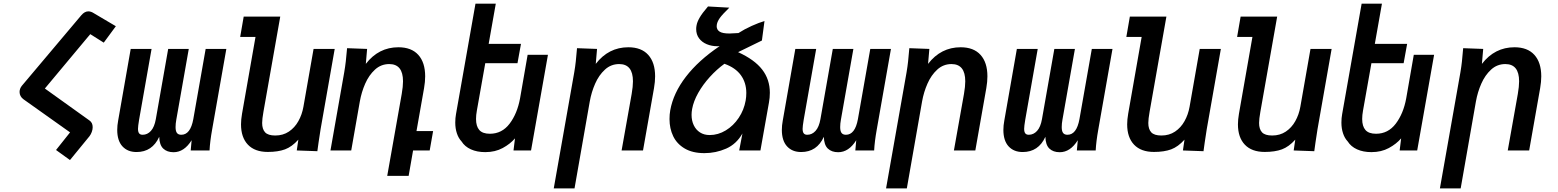

<svg xmlns="http://www.w3.org/2000/svg" viewBox="-20 -815 8440 1040"><path d="M359.5 -98 107.5 -277Q97 -284.5 91.5 -294.8Q86 -305 86 -316.5Q86 -335 98.5 -350.5L420.5 -732.5Q438.5 -753.5 458.5 -753.5Q473 -753.5 489 -743L607.5 -673L542 -584L469 -630L445.5 -602L223 -335.5L464.5 -162.5Q482 -150.5 482 -126Q482 -113.5 477.2 -100.5Q472.5 -87.5 465 -77.5L359 52L283.5 -2.5Z M1115 0H1013L1018 -55.5Q977.5 9.5 920 9.5Q885 9.5 864.2 -10.2Q843.5 -30 842.5 -74Q805 8.5 719.5 8.5Q671.5 8.5 643.2 -22.2Q615 -53 615 -111.5Q615 -135.5 620 -162L688 -550H801L733.5 -167Q727.5 -131 727.5 -117.5Q727.5 -100.5 733.5 -92.8Q739.5 -85 752.5 -85Q778.5 -85 797.5 -106Q816.5 -127 824 -169.5L891 -550H1002.5L935 -167Q931 -145.5 931 -126.5Q931 -104.5 938.5 -94.8Q946 -85 962 -85Q1011.5 -85 1027 -169.5L1094 -550H1206L1129 -113Q1117.5 -49 1115 0Z M1285.5 -141.5Q1285.5 -167 1291 -199L1364 -615H1281L1300 -725H1498L1407 -209.5Q1400 -170 1400 -149Q1400 -115.5 1416 -98.2Q1432 -81 1471 -81Q1513 -81 1544.8 -102.2Q1576.5 -123.5 1596.2 -158.8Q1616 -194 1623.5 -236.5L1678.5 -550H1793L1716.5 -115Q1712.5 -91 1705.5 -43L1699 4L1587.5 0L1596 -58.5Q1561.5 -20 1523.8 -6Q1486 8 1430.5 8Q1360.5 8 1323 -31.2Q1285.5 -70.5 1285.5 -141.5Z M1860 -554 1968.5 -550 1961.5 -469Q2031 -559 2138 -559Q2208.5 -559 2245.8 -517.8Q2283 -476.5 2283 -401.5Q2283 -372 2277 -337.5L2236 -105H2326L2307.5 0H2217.5L2193.5 137.5H2077.5L2156 -306Q2163 -346.5 2163 -374.5Q2163 -468 2088.5 -468Q2044 -468 2011.2 -438Q1978.5 -408 1958.2 -362Q1938 -316 1929 -265L1882.5 0H1770L1844.5 -423Q1850 -455.5 1853 -482.2Q1856 -509 1860 -554Z M2480 -49Q2463.5 -66.5 2454.8 -92.8Q2446 -119 2446 -151Q2446 -175.5 2450 -197L2555.5 -795H2665.5L2627 -577.5H2802L2783 -472.5H2608.5L2563 -216Q2558.5 -191.5 2558.5 -170.5Q2558.5 -131 2576.2 -110.8Q2594 -90.5 2633.5 -90.5Q2699 -90.5 2740.5 -145.2Q2782 -200 2797 -282.5L2838 -518H2948L2856.5 0H2761.5L2769.5 -65.5Q2744 -35.5 2703 -13.2Q2662 9 2608.5 9Q2564 9 2530.8 -6Q2497.5 -21 2480 -49Z M3105.5 -554 3214 -550 3207 -469Q3276.5 -559 3383.5 -559Q3454 -559 3491.2 -517.8Q3528.5 -476.5 3528.5 -401.5Q3528.5 -372 3522.5 -337.5L3463 0H3347L3401.5 -306Q3408.5 -346.5 3408.5 -374.5Q3408.5 -468 3334 -468Q3289.5 -468 3256.8 -438Q3224 -408 3203.8 -362Q3183.5 -316 3174.5 -265L3092 205.5H2979.5L3090.5 -423Q3096 -455.5 3098.8 -482.2Q3101.5 -509 3105.5 -554Z M3606.5 -170Q3606.5 -196 3610.5 -217.5Q3627 -310.5 3695.2 -399.2Q3763.5 -488 3878 -565L3867 -564.5Q3835 -564.5 3808.5 -575.5Q3782 -586.5 3766.5 -607.5Q3751 -628.5 3751 -657.5Q3751 -668 3753 -677.5Q3756 -695.5 3769.5 -719.2Q3783 -743 3815 -780L3930.5 -773.5Q3892.5 -736.5 3879.2 -717.8Q3866 -699 3863 -683Q3862 -676 3862 -673Q3862 -654 3877.8 -643.8Q3893.5 -633.5 3931.5 -633.5L3980 -636Q4011.5 -656.5 4052 -674.8Q4092.5 -693 4121 -701L4107 -595.5L3978 -532.5Q4067 -492 4108.5 -438.2Q4150 -384.5 4150 -312.5Q4150 -285.5 4145 -258.5L4099 0H3984L4001.5 -92Q3969 -34.5 3913.2 -10Q3857.5 14.5 3795.5 14.5Q3731.5 14.5 3689 -10.5Q3646.5 -35.5 3626.5 -77.2Q3606.5 -119 3606.5 -170ZM3726 -193Q3726 -161.5 3737.8 -136.8Q3749.5 -112 3771.5 -97.8Q3793.5 -83.5 3824 -83.5Q3870 -83.5 3911.5 -108.8Q3953 -134 3981.5 -176.8Q4010 -219.5 4019 -270.5Q4022.5 -290 4022.5 -311.5Q4022.5 -367 3993 -407.8Q3963.5 -448.5 3904 -469.5Q3862 -439 3824.8 -398Q3787.5 -357 3762 -311.8Q3736.5 -266.5 3729 -224.5Q3726 -208 3726 -193Z M4715 0H4613L4618 -55.5Q4577.5 9.5 4520 9.5Q4485 9.5 4464.2 -10.2Q4443.5 -30 4442.5 -74Q4405 8.5 4319.5 8.5Q4271.5 8.5 4243.2 -22.2Q4215 -53 4215 -111.5Q4215 -135.5 4220 -162L4288 -550H4401L4333.5 -167Q4327.5 -131 4327.5 -117.5Q4327.5 -100.5 4333.5 -92.8Q4339.5 -85 4352.5 -85Q4378.5 -85 4397.5 -106Q4416.5 -127 4424 -169.5L4491 -550H4602.5L4535 -167Q4531 -145.5 4531 -126.5Q4531 -104.5 4538.5 -94.8Q4546 -85 4562 -85Q4611.5 -85 4627 -169.5L4694 -550H4806L4729 -113Q4717.5 -49 4715 0Z M4905.5 -554 5014 -550 5007 -469Q5076.5 -559 5183.5 -559Q5254 -559 5291.2 -517.8Q5328.5 -476.5 5328.5 -401.5Q5328.5 -372 5322.5 -337.5L5263 0H5147L5201.5 -306Q5208.5 -346.5 5208.5 -374.5Q5208.5 -468 5134 -468Q5089.5 -468 5056.8 -438Q5024 -408 5003.8 -362Q4983.5 -316 4974.5 -265L4892 205.5H4779.5L4890.5 -423Q4896 -455.5 4898.8 -482.2Q4901.5 -509 4905.5 -554Z M5915 0H5813L5818 -55.5Q5777.5 9.5 5720 9.5Q5685 9.5 5664.2 -10.2Q5643.5 -30 5642.5 -74Q5605 8.5 5519.5 8.5Q5471.5 8.5 5443.2 -22.2Q5415 -53 5415 -111.5Q5415 -135.5 5420 -162L5488 -550H5601L5533.5 -167Q5527.5 -131 5527.5 -117.5Q5527.5 -100.5 5533.5 -92.8Q5539.5 -85 5552.5 -85Q5578.5 -85 5597.5 -106Q5616.5 -127 5624 -169.5L5691 -550H5802.5L5735 -167Q5731 -145.5 5731 -126.5Q5731 -104.5 5738.5 -94.8Q5746 -85 5762 -85Q5811.5 -85 5827 -169.5L5894 -550H6006L5929 -113Q5917.5 -49 5915 0Z M6085.5 -141.5Q6085.5 -167 6091 -199L6164 -615H6081L6100 -725H6298L6207 -209.5Q6200 -170 6200 -149Q6200 -115.5 6216 -98.2Q6232 -81 6271 -81Q6313 -81 6344.8 -102.2Q6376.5 -123.5 6396.2 -158.8Q6416 -194 6423.5 -236.5L6478.5 -550H6593L6516.5 -115Q6512.5 -91 6505.5 -43L6499 4L6387.5 0L6396 -58.5Q6361.5 -20 6323.8 -6Q6286 8 6230.5 8Q6160.5 8 6123 -31.2Q6085.5 -70.5 6085.5 -141.5Z M6685.5 -141.5Q6685.5 -167 6691 -199L6764 -615H6681L6700 -725H6898L6807 -209.5Q6800 -170 6800 -149Q6800 -115.5 6816 -98.2Q6832 -81 6871 -81Q6913 -81 6944.8 -102.2Q6976.5 -123.5 6996.2 -158.8Q7016 -194 7023.5 -236.5L7078.5 -550H7193L7116.5 -115Q7112.5 -91 7105.5 -43L7099 4L6987.5 0L6996 -58.5Q6961.5 -20 6923.8 -6Q6886 8 6830.5 8Q6760.5 8 6723 -31.2Q6685.5 -70.5 6685.5 -141.5Z M7280 -49Q7263.5 -66.5 7254.8 -92.8Q7246 -119 7246 -151Q7246 -175.5 7250 -197L7355.5 -795H7465.5L7427 -577.5H7602L7583 -472.5H7408.5L7363 -216Q7358.5 -191.5 7358.5 -170.5Q7358.5 -131 7376.2 -110.8Q7394 -90.5 7433.5 -90.5Q7499 -90.5 7540.5 -145.2Q7582 -200 7597 -282.5L7638 -518H7748L7656.5 0H7561.5L7569.5 -65.5Q7544 -35.5 7503 -13.2Q7462 9 7408.5 9Q7364 9 7330.8 -6Q7297.5 -21 7280 -49Z M7905.5 -554 8014 -550 8007 -469Q8076.5 -559 8183.5 -559Q8254 -559 8291.2 -517.8Q8328.5 -476.5 8328.5 -401.5Q8328.5 -372 8322.5 -337.5L8263 0H8147L8201.5 -306Q8208.5 -346.5 8208.5 -374.5Q8208.5 -468 8134 -468Q8089.5 -468 8056.8 -438Q8024 -408 8003.8 -362Q7983.5 -316 7974.5 -265L7892 205.5H7779.5L7890.5 -423Q7896 -455.5 7898.8 -482.2Q7901.5 -509 7905.5 -554Z"/></svg>

Font: JuliaMono SemiBoldItalic
Style: Regular
Weight: 600
Italic angle: -9°
Monospace: yes
Designer: cormullion
Foundry: corm
Version: Version 0.049; ttfautohint (v1.8.4)